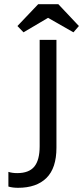

<svg xmlns="http://www.w3.org/2000/svg" viewBox="-20 -890 396 915"><path d="M20 -1V-71Q38 -65 62 -65Q118 -65 143.5 -96Q169 -127 169 -193V-700H249V-186Q249 -89 201.5 -42Q154 5 66 5Q40 5 20 -1ZM258 -870 356 -766 330 -736 209 -805 92 -736 63 -766 162 -870Z"/></svg>

Font: Tilda Sans
Style: Regular
Weight: 400
Designer: ParaType Ltd
Foundry: ParaType Ltd
Version: Version 1.002W